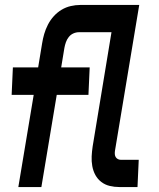

<svg xmlns="http://www.w3.org/2000/svg" viewBox="-20 -755 640 775"><path d="M54 0 116 -372H27L32 -483H134L150 -580Q153 -599 158.5 -618Q164 -637 173.5 -655.5Q183 -674 197 -689.5Q211 -705 228.5 -715.5Q246 -726 265.5 -730.5Q285 -735 304 -735H542L444 -146Q443 -139 443.5 -132.5Q444 -126 447 -121Q450 -116 455.5 -113Q461 -110 467 -110H540L535 0H462Q442 0 423 -4.5Q404 -9 389 -20.5Q374 -32 365 -48.5Q356 -65 352.5 -84.5Q349 -104 350 -124Q351 -144 354 -164L430 -625H299Q287 -625 276 -620Q265 -615 257.5 -605.5Q250 -596 246 -584.5Q242 -573 240 -562L227 -483H342L337 -372H209L147 0Z"/></svg>

Font: Iosevka SS04 XBd Ex
Style: Italic
Weight: 800
Width: 7
Italic angle: -9°
Monospace: yes
Designer: Belleve Invis
Foundry: Belleve Invis
Version: Version 19.0.0; ttfautohint (v1.8.4)